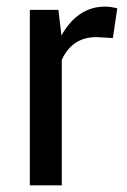

<svg xmlns="http://www.w3.org/2000/svg" viewBox="-20 -558 383 578"><path d="M319.8 -443.4 270.5 -446.3Q232.4 -446.3 206.3 -428.2Q180.2 -410.2 166 -377.4V0H69.8V-528.3H155.8L165 -451.2Q187.5 -492.2 220.5 -515.1Q253.4 -538.1 296.4 -538.1Q307.1 -538.1 316.9 -536.4Q326.7 -534.7 333 -532.7Z"/></svg>

Font: GeogebraSans
Style: Regular
Weight: 400
Designer: Google
Version: Version 1.100140; 2013